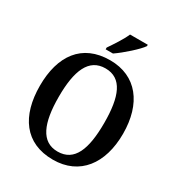

<svg xmlns="http://www.w3.org/2000/svg" viewBox="-214 -1075 1147 1229"><g transform="rotate(30 359.0 -460.5)"><path d="M299 -784V-771H353C409 -809 495 -886 518 -921V-931H387C368 -886 327 -825 299 -784ZM359 10C556 10 666 -137 666 -358C666 -580 556 -725 360 -725C152 -725 51 -580 51 -359C51 -137 152 10 359 10ZM359 -50C238 -50 191 -164 191 -358C191 -552 238 -665 360 -665C483 -665 527 -552 527 -358C527 -164 483 -50 359 -50Z"/></g></svg>

Font: Noto Serif Khmer SemiCondensed SemiBold
Style: Regular
Weight: 600
Width: 4
Designer: Danh Hong and the Monotype Design Team
Foundry: Monotype Imaging Inc.
Version: Version 2.004